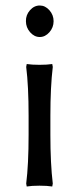

<svg xmlns="http://www.w3.org/2000/svg" viewBox="-20 -675 290 705"><path d="M75.2 -597.2Q74.7 -620.1 90.1 -637.5Q105.5 -654.8 126 -654.8Q146 -654.8 161.4 -637.5Q176.8 -620.1 176.8 -597.2Q176.8 -574.2 161.4 -556.6Q146 -539.1 126 -539.1Q106 -539.1 90.6 -556.6Q75.2 -574.2 75.2 -597.2ZM85 -180.2V-250Q85 -359.4 76.2 -429.2L78.1 -439.9Q96.7 -437 125 -437Q153.3 -437 171.9 -439.9L173.8 -429.2Q165 -356 165 -250V-180.2Q165 -74.2 173.8 -1L171.9 9.8Q153.3 6.8 125 6.8Q96.7 6.8 78.1 9.8L76.2 -1Q85 -70.8 85 -180.2Z"/></svg>

Font: Linear Smooth Low Contrast
Style: Regular
Weight: 500
Designer: Philipp H. Poll, Flanker
Foundry: Philipp H. Poll, reworked by Flanker
Version: Version 1.010 | FøM Fix